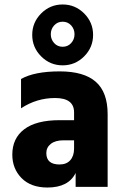

<svg xmlns="http://www.w3.org/2000/svg" viewBox="-20 -835 556 858"><path d="M246 -100Q277 -100 294 -119Q311 -138 311 -171V-208H264Q227 -208 207 -192Q187 -176 187 -151Q187 -100 246 -100ZM318 -62Q286 3 192 3Q118 3 76.5 -39Q35 -81 35 -144Q35 -217 88.5 -257.5Q142 -298 247 -298H311V-333Q311 -397 226 -397Q144 -397 74 -351V-482Q134 -516 247 -516Q355 -516 408 -469.5Q461 -423 461 -325V0H318ZM356 -775Q396 -735 396 -679Q396 -623 356 -583Q316 -543 260 -543Q204 -543 164 -583Q124 -623 124 -679Q124 -735 164 -775Q204 -815 260 -815Q316 -815 356 -775ZM222 -721.5Q207 -705 207 -682Q207 -659 222 -642.5Q237 -626 260 -626Q283 -626 298 -642.5Q313 -659 313 -682Q313 -705 298 -721.5Q283 -738 260 -738Q237 -738 222 -721.5Z"/></svg>

Font: Hind Guntur
Style: Bold
Weight: 700
Designer: Manushi Parikh, Hitesh Malaviya
Foundry: Indian Type Foundry
Version: Version 1.002;PS 1.0;hotconv 1.0.86;makeotf.lib2.5.63406; tt